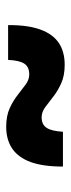

<svg xmlns="http://www.w3.org/2000/svg" viewBox="170 -558 224 604"><g transform="rotate(-90 282.0 -256.0)"><path d="M60 -170Q60 -232.5 74.2 -271.5Q88.5 -310.5 116.5 -329.5Q144.5 -348.5 185 -348.5Q219.5 -348.5 243.5 -337.5Q267.5 -326.5 285.5 -312.2Q303.5 -298 318.5 -287Q333.5 -276 350 -276Q373.5 -276 383.8 -291.5Q394 -307 395.5 -342.5H505Q505.5 -281 491.2 -241.5Q477 -202 449.2 -183.2Q421.5 -164.5 380 -164.5Q346 -164.5 321.8 -175.5Q297.5 -186.5 279.8 -200.5Q262 -214.5 246.8 -225.8Q231.5 -237 215 -237Q192 -237 181.8 -221.2Q171.5 -205.5 169.5 -170Z"/></g></svg>

Font: Newsreader 7pt
Style: Bold
Weight: 700
Designer: Hugues Gentile
Foundry: Production Type
Version: Version 1.003